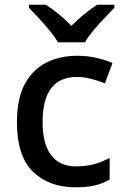

<svg xmlns="http://www.w3.org/2000/svg" viewBox="-20 -786 530 816"><path d="M300 10Q188 10 120 -56.5Q52 -123 52 -266Q52 -366 85 -428Q118 -490 176 -519.5Q234 -549 308 -549Q353 -549 392.5 -539.5Q432 -530 458 -518L426 -432Q398 -443 366.5 -451Q335 -459 307 -459Q161 -459 161 -267Q161 -175 197 -127Q233 -79 303 -79Q348 -79 382.5 -89Q417 -99 446 -115V-23Q417 -6 383 2Q349 10 300 10ZM227 -606Q213 -629 191 -656Q169 -683 145 -708.5Q121 -734 103 -753V-766H175Q201 -749 229.5 -726Q258 -703 283 -676Q310 -703 338.5 -726Q367 -749 393 -766H466V-753Q448 -734 423.5 -708.5Q399 -683 376.5 -656Q354 -629 341 -606Z"/></svg>

Font: Noto Sans Telugu Medium
Style: Regular
Weight: 500
Designer: Jelle Bosma - Monotype Design Team
Foundry: Monotype Imaging Inc.
Version: Version 2.005; ttfautohint (v1.8.4.7-5d5b)